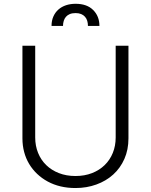

<svg xmlns="http://www.w3.org/2000/svg" viewBox="-20 -965 784 998"><path d="M163 -727.3V-250.4Q163 -207 177.9 -170.3Q192.8 -133.5 220.2 -106.9Q247.5 -80.3 286.2 -65.2Q324.9 -50.1 372.2 -50.1Q419.7 -50.1 458.3 -65.2Q496.8 -80.3 524.1 -106.9Q551.5 -133.5 566.4 -170.3Q581.3 -207 581.3 -250.4V-727.3H647.7V-245.7Q647.7 -186.8 626.6 -139Q605.5 -91.3 568.4 -57.7Q531.2 -24.1 480.8 -5.9Q430.4 12.4 372.2 12.4Q290.8 12.4 228.3 -21.3Q197.4 -38 172.9 -61.3Q148.4 -84.5 131.4 -113.1Q114.3 -141.7 105.5 -175.1Q96.6 -208.5 96.6 -245.7V-727.3ZM247.9 -830.3Q247.9 -858 257.5 -879.4Q267 -900.9 283.9 -915.7Q300.8 -930.4 323.5 -937.9Q346.2 -945.3 372.9 -945.3Q431.5 -945.3 463.8 -913.4Q496.8 -881 496.8 -830.3H437.1Q437.1 -844.8 433.4 -856.9Q429.7 -869 421.7 -878Q413.7 -887.1 401.6 -892Q389.6 -897 372.9 -897Q355.5 -897 343 -891.9Q330.6 -886.7 322.8 -877.7Q315 -868.6 311.3 -856.4Q307.5 -844.1 307.5 -830.3Z"/></svg>

Font: Inter P Light
Style: Regular
Weight: 300
Designer: Rasmus Andersson
Foundry: rsms
Version: Version 3.018;git-588b23468